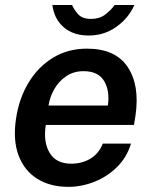

<svg xmlns="http://www.w3.org/2000/svg" viewBox="-20 -716 588 746"><path d="M246 10Q174 10 124 -21.8Q74 -53.5 52 -112.5Q30 -171.5 42 -253Q53.5 -332.5 90.5 -394.2Q127.5 -456 185.5 -491.5Q243.5 -527 318 -527Q428.5 -527 476 -455.8Q523.5 -384.5 506.5 -267.5L500.5 -230.5H158Q147.5 -164.5 172.8 -122.2Q198 -80 257 -80Q298 -80 330.8 -99.2Q363.5 -118.5 379.5 -158H489Q472.5 -104 434.2 -66.5Q396 -29 346.2 -9.5Q296.5 10 246 10ZM168.5 -306H399Q407.5 -362 384.8 -400.8Q362 -439.5 304.5 -439.5Q266.5 -439.5 237.5 -420Q208.5 -400.5 191 -369.8Q173.5 -339 168.5 -306ZM324.5 -578Q265 -578 227.8 -610Q190.5 -642 183.5 -696.5H260Q268 -678 284 -660.2Q300 -642.5 334 -642.5Q366.5 -642.5 388.8 -659.5Q411 -676.5 425.5 -696.5H502Q479.5 -645.5 432.2 -611.8Q385 -578 324.5 -578Z"/></svg>

Font: Public Sans SemiBold
Style: Italic
Weight: 600
Italic angle: -8°
Designer: The Public Sans project authors (U.S. Web Design System). Libre Franklin designed by Pablo Impallari and Rodrigo Fuenzal
Version: Version 1.007; ttfautohint (v1.8.1) -l 8 -r 50 -G 200 -x 14 